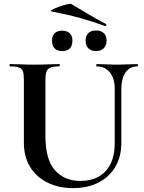

<svg xmlns="http://www.w3.org/2000/svg" viewBox="-20 -955 743 989"><path d="M571 -497Q571 -550 546.5 -581.5Q522 -613 478 -613Q476 -613 476 -619Q476 -625 478 -625Q503 -625 529.5 -623.5Q556 -622 587 -622Q614 -622 640 -623.5Q666 -625 688 -625Q690 -625 690 -619Q690 -613 688 -613Q648 -613 626.5 -581.5Q605 -550 605 -497V-219Q605 -148 574 -95.5Q543 -43 487 -14.5Q431 14 356 14Q283 14 225.5 -14Q168 -42 135.5 -94.5Q103 -147 103 -221V-544Q103 -573 98 -587.5Q93 -602 77.5 -607.5Q62 -613 32 -613Q29 -613 29 -619Q29 -625 32 -625Q58 -625 90 -623.5Q122 -622 158 -622Q196 -622 228 -623.5Q260 -625 285 -625Q288 -625 288 -619Q288 -613 285 -613Q255 -613 240 -607Q225 -601 219.5 -586Q214 -571 214 -542V-256Q214 -133 263 -78Q312 -23 394 -23Q477 -23 524 -73.5Q571 -124 571 -218ZM521 -821Q458 -844 393.5 -862Q329 -880 246 -896Q236 -898 248.5 -905Q261 -912 282.5 -920Q304 -928 324 -932.5Q344 -937 348 -934Q390 -909 432.5 -883.5Q475 -858 525 -832Q529 -831 527.5 -825.5Q526 -820 521 -821ZM301 -692Q248 -692 248 -747Q248 -770 261.5 -783.5Q275 -797 300 -797Q326 -797 339.5 -783.5Q353 -770 353 -747Q353 -692 301 -692ZM474 -692Q449 -692 435 -706.5Q421 -721 421 -747Q421 -771 435 -784.5Q449 -798 475 -798Q500 -798 514.5 -784.5Q529 -771 529 -747Q529 -721 514.5 -706.5Q500 -692 474 -692Z"/></svg>

Font: Cormorant
Style: Bold
Weight: 700
Designer: Christian Thalmann (Catharsis Fonts)
Foundry: Catharsis Fonts
Version: Version 4.000